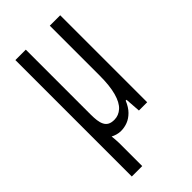

<svg xmlns="http://www.w3.org/2000/svg" viewBox="-222 -584 821 821"><g transform="rotate(-45 188.5 -174.0)"><path d="M53 178V-526H116V-133Q116 -114 118 -98Q120 -82 126 -70Q132 -58 143 -52Q154 -46 172 -46Q198 -46 218.5 -64.5Q239 -83 250 -123Q261 -163 261 -224V-526H324V0H274L269 -70H264Q252 -41 235 -24Q218 -7 198.5 0.5Q179 8 158 8Q146 8 134 4.5Q122 1 113 -4Q114 5 115 17.5Q116 30 116 37V178Z"/></g></svg>

Font: Archivo ExtraCondensed Light
Style: Regular
Weight: 300
Width: 2
Designer: Hector Gatti
Foundry: Omnibus-Type
Version: Version 2.001